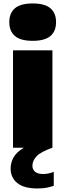

<svg xmlns="http://www.w3.org/2000/svg" viewBox="-20 -834 369 1084"><path d="M53.5 0V-550H276V0ZM164.5 -603.5Q96 -603.5 64.2 -630.8Q32.5 -658 32.5 -709Q32.5 -760 64.2 -787.2Q96 -814.5 164.5 -814.5Q233 -814.5 264.8 -787.2Q296.5 -760 296.5 -709Q296.5 -658 264.8 -630.8Q233 -603.5 164.5 -603.5ZM191 230Q115 230 77.5 199.2Q40 168.5 40 117.5Q40 84.5 56 55.5Q72 26.5 111.2 2.2Q150.5 -22 220 -40L276 0Q209.5 23.5 186.2 48.5Q163 73.5 163 102Q163 123 178.2 135.8Q193.5 148.5 224.5 148.5Q236.5 148.5 251.5 145.8Q266.5 143 283.5 136V215Q264 221.5 242.8 225.8Q221.5 230 191 230Z"/></svg>

Font: Encode Sans Semi Expanded Black
Style: Regular
Weight: 900
Width: 6
Designer: Multiple Designers
Foundry: Impallari Type
Version: Version 3.000; ttfautohint (v1.8.3) -l 8 -r 50 -G 200 -x 14 